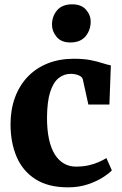

<svg xmlns="http://www.w3.org/2000/svg" viewBox="-20 -834 552 866"><path d="M287 11Q197 11 139.5 -26Q82 -63 54.8 -127.2Q27.5 -191.5 27.5 -273Q27.5 -339.5 47.5 -394Q67.5 -448.5 105 -487.8Q142.5 -527 195.2 -548Q248 -569 313 -569Q357.5 -569 388.8 -562.8Q420 -556.5 442.2 -549.2Q464.5 -542 480 -539L473.5 -362.5H378.5L353.5 -476Q351.5 -484.5 342.5 -490.2Q333.5 -496 321.8 -498.5Q310 -501 300 -501Q268.5 -501 244.5 -481.8Q220.5 -462.5 206.5 -419.5Q192.5 -376.5 192 -303Q192 -248 201 -206.5Q210 -165 227.2 -137.5Q244.5 -110 268.8 -96.2Q293 -82.5 322 -82.5Q353 -82.5 378.2 -88Q403.5 -93.5 424 -102.5Q444.5 -111.5 460 -121L484.5 -65.5Q471.5 -51.5 443.2 -33.5Q415 -15.5 375 -2.2Q335 11 287 11ZM296.5 -642.5Q256.5 -642.5 235.5 -667.5Q214.5 -692.5 214.5 -722.5Q214.5 -760.5 237.5 -787.5Q260.5 -814.5 305.5 -814.5H306.5Q346.5 -814.5 367.8 -790.5Q389 -766.5 389 -736.5Q389 -698.5 366 -670.5Q343 -642.5 297.5 -642.5Z"/></svg>

Font: Merriweather 20pt ExtraBold
Style: Regular
Weight: 800
Version: Version 2.100